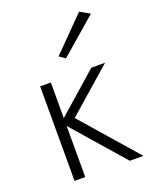

<svg xmlns="http://www.w3.org/2000/svg" viewBox="-135 -799 711 878"><g transform="rotate(-20 220.0 -360.0)"><path d="M74 -460V0H126V-460ZM343 0H409L173 -270L390 -460H323L107 -270ZM406 -693 358 -720 200 -560 229 -540Z"/></g></svg>

Font: NM-font
Style: Light
Weight: 500
Designer: ""
Foundry: ""
Version: ""